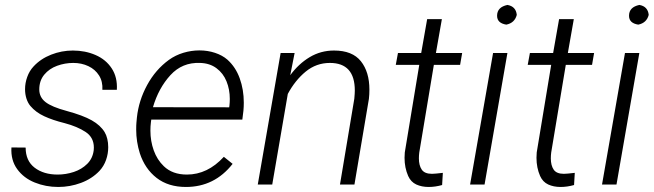

<svg xmlns="http://www.w3.org/2000/svg" viewBox="-20 -741 2626 771"><path d="M356.9 -148.4Q356.9 -189 324 -210.9Q291 -232.9 239.3 -246.6Q191.9 -258.3 157.7 -274.2Q123.5 -290 102.1 -315.4Q91.8 -327.6 86.2 -345.2Q80.6 -362.8 80.6 -382.8Q80.6 -407.7 89.4 -432.1Q98.1 -456.5 114.7 -474.1Q143.1 -504.9 185.3 -521.5Q227.5 -538.1 272.5 -538.1Q322.3 -538.1 363.8 -520Q405.3 -502 428.7 -466.3Q452.1 -430.7 449.2 -380.4H391.1Q393.1 -413.6 377.7 -438Q362.3 -462.4 335 -475.3Q307.6 -488.3 274.4 -488.3Q240.7 -488.3 209.2 -476.8Q177.7 -465.3 157.7 -441.2Q137.7 -417 137.7 -381.8Q137.7 -350.6 162.8 -331.1Q188 -311.5 248 -295.4Q313 -277.8 348.4 -257.8Q383.8 -237.8 400.4 -210Q407.2 -198.7 410.9 -183.1Q414.6 -167.5 414.6 -149.9Q414.6 -123.5 405.8 -98.6Q397 -73.7 379.4 -54.7Q349.1 -22.9 305.2 -6.6Q261.2 9.8 213.9 9.8Q163.6 9.8 119.4 -8.1Q75.2 -25.9 49.1 -61.8Q22.9 -97.7 25.9 -148.9L83 -148.4Q83 -95.2 119.1 -67.6Q155.3 -40 211.4 -40Q244.6 -40 276.4 -50.5Q308.1 -61 330.3 -83Q352.5 -105 356.4 -138.2Q356.9 -141.6 356.9 -148.4Z M914.1 -83Q841.3 9.8 726.6 9.8Q655.8 9.8 608.9 -26.6Q562 -63 541.5 -125.5Q526.9 -171.9 526.9 -220.7Q526.9 -238.8 527.8 -248L529.8 -269.5Q537.1 -337.4 570.8 -399.4Q604.5 -461.4 658.2 -500.5Q684.6 -519.5 716.6 -529.1Q748.5 -538.6 780.8 -538.6Q814 -538.6 843.5 -528.8Q873 -519 893.1 -501.5Q926.3 -471.7 942.6 -426.5Q959 -381.3 959 -328.6Q959 -312.5 957.5 -296.4L953.1 -260.7H587.4L585.9 -249Q584 -234.9 584 -216.3Q584 -174.3 597.4 -137Q610.8 -99.6 637.7 -73.7Q672.4 -40 730.5 -40Q813.5 -40 878.9 -111.3ZM594.2 -310.5 900.4 -310.1 901.4 -317.4Q902.8 -330.6 902.8 -343.8Q902.8 -381.8 889.6 -414.3Q876.5 -446.8 849.4 -467Q822.3 -487.3 783.2 -488.3Q711.9 -491.2 664.3 -439.2Q616.7 -387.2 594.2 -310.5Z M1135.7 -363.8 1073.2 0H1015.1L1106.9 -528.3H1163.1L1145.5 -439Q1179.2 -484.9 1223.6 -511.5Q1268.1 -538.1 1321.3 -538.1Q1395 -538.1 1429.2 -495.1Q1463.4 -452.1 1463.4 -380.9Q1463.4 -361.3 1461.4 -344.2L1403.3 0H1345.2L1402.8 -344.7Q1404.8 -367.2 1404.8 -377.4Q1404.8 -488.3 1304.7 -488.3Q1250 -488.3 1207.5 -453.4Q1165 -418.5 1135.7 -363.8Z M1755.4 2Q1728 9.8 1701.2 9.8Q1673.3 9.8 1651.6 -0.2Q1629.9 -10.3 1619.1 -34.2Q1604.5 -67.4 1604.5 -107.4Q1604.5 -114.3 1605.5 -128.9L1663.6 -480.5H1569.3L1578.1 -528.3H1671.4L1695.3 -664.1H1754.4L1730.5 -528.3H1835.9L1827.6 -480.5H1722.2L1663.6 -128.4Q1662.1 -116.7 1662.1 -105Q1662.1 -76.7 1673.6 -59.8Q1685.1 -43 1714.4 -43Q1725.6 -43 1758.3 -46.9Z M2017.6 -721.2Q2051.8 -715.3 2055.2 -681.2Q2046.9 -648.9 2013.2 -642.1Q1976.1 -647.9 1976.1 -677.7Q1976.1 -712.4 2017.6 -721.2ZM2017.6 -528.3 1925.8 0H1867.7L1960 -528.3Z M2285.2 2Q2257.8 9.8 2231 9.8Q2203.1 9.8 2181.4 -0.2Q2159.7 -10.3 2148.9 -34.2Q2134.3 -67.4 2134.3 -107.4Q2134.3 -114.3 2135.3 -128.9L2193.4 -480.5H2099.1L2107.9 -528.3H2201.2L2225.1 -664.1H2284.2L2260.3 -528.3H2365.7L2357.4 -480.5H2252L2193.4 -128.4Q2191.9 -116.7 2191.9 -105Q2191.9 -76.7 2203.4 -59.8Q2214.8 -43 2244.1 -43Q2255.4 -43 2288.1 -46.9Z M2547.4 -721.2Q2581.5 -715.3 2585 -681.2Q2576.7 -648.9 2543 -642.1Q2505.9 -647.9 2505.9 -677.7Q2505.9 -712.4 2547.4 -721.2ZM2547.4 -528.3 2455.6 0H2397.5L2489.7 -528.3Z"/></svg>

Font: Mardoto Light
Style: Italic
Weight: 300
Italic angle: -12°
Designer: Christian Robertson, Vahan Hovhannisyan
Foundry: Google
Version: Version 1.000